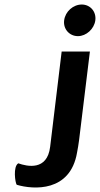

<svg xmlns="http://www.w3.org/2000/svg" viewBox="-20 -712 443 850"><path d="M54 106C128 128 291 139 321 -36C324 -54 328 -72 330 -91L378 -484H253L202 -62C189 45 100 25 61 11C37 25 47 97 54 106ZM264 -622C259 -584 287 -552 325 -552C362 -552 397 -584 402 -622C407 -661 379 -692 342 -692C304 -692 269 -661 264 -622Z"/></svg>

Font: Bluebird
Style: ExtObl
Weight: 400
Designer: Jasper
Foundry: Cannot Into Space Fonts
Version: Version 0.98